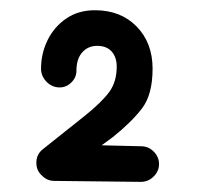

<svg xmlns="http://www.w3.org/2000/svg" viewBox="-20 -777 395 379"><path d="M95.2 -604.5Q81.1 -605.5 71 -616.5Q61 -627.4 61 -641.6Q61 -670.9 73.7 -697.3Q86.4 -723.6 110.4 -740.2Q134.3 -756.8 167.5 -756.8Q218.3 -756.8 249.8 -724.6Q281.2 -692.4 281.2 -641.6Q281.2 -590.3 260.3 -563Q239.3 -535.6 202.6 -506.3L180.7 -490.2L258.8 -488.3Q272.9 -488.3 283.4 -477.8Q293.9 -467.3 293.9 -453.1Q293.9 -439 283.2 -428.5Q272.5 -418 258.3 -418L87.4 -419.9Q72.8 -419.9 62.5 -430.7Q51.3 -440.9 51.8 -456.8Q52.2 -472.7 64.5 -482.4L147.9 -548.8Q181.2 -575.7 195.8 -595.7Q210.4 -615.7 210.4 -645.5Q210.4 -664.1 200.4 -675.3Q190.4 -686.5 171.9 -686.5Q153.8 -686.5 142.3 -673.6Q130.9 -660.6 130.9 -637.7Q130.9 -623.5 120.1 -613.5Q109.4 -603.5 95.2 -604.5Z"/></svg>

Font: Mikhak ExtraBold
Style: Regular
Weight: 800
Designer: Amin Abedi
Version: Version 3.3